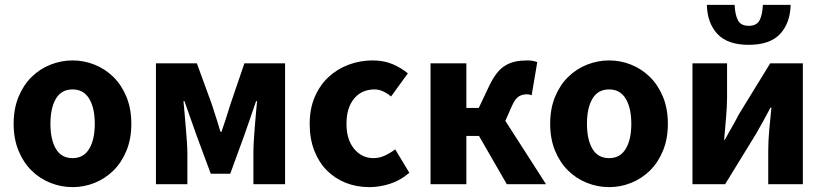

<svg xmlns="http://www.w3.org/2000/svg" viewBox="-20 -756 3380 788"><path d="M278 12Q231 12 187 -5.5Q143 -23 109.5 -56Q76 -89 56 -137.5Q36 -186 36 -248Q36 -310 56 -358.5Q76 -407 109.5 -440Q143 -473 187 -490.5Q231 -508 278 -508Q325 -508 368.5 -490.5Q412 -473 445.5 -440Q479 -407 499 -358.5Q519 -310 519 -248Q519 -186 499 -137.5Q479 -89 445.5 -56Q412 -23 368.5 -5.5Q325 12 278 12ZM278 -107Q323 -107 346 -145Q369 -183 369 -248Q369 -313 346 -351Q323 -389 278 -389Q232 -389 209.5 -351Q187 -313 187 -248Q187 -183 209.5 -145Q232 -107 278 -107Z M620 0V-496H788L850 -326Q860 -296 868.5 -268.5Q877 -241 885 -215H889Q898 -241 907 -268.5Q916 -296 925 -326L983 -496H1150V0H1020V-127Q1020 -147 1021.5 -175Q1023 -203 1025.5 -233Q1028 -263 1030.5 -291.5Q1033 -320 1035 -341H1031Q1020 -308 1007 -271Q994 -234 983 -202L925 -43H845L786 -202Q775 -234 761.5 -271.5Q748 -309 737 -341H733Q735 -320 737.5 -291.5Q740 -263 742.5 -233Q745 -203 747 -175Q749 -147 749 -127V0Z M1496 12Q1444 12 1399.5 -5.5Q1355 -23 1322 -56Q1289 -89 1270 -137.5Q1251 -186 1251 -248Q1251 -310 1272 -358.5Q1293 -407 1328.5 -440Q1364 -473 1411 -490.5Q1458 -508 1509 -508Q1555 -508 1590.5 -493Q1626 -478 1654 -455L1585 -360Q1550 -389 1518 -389Q1464 -389 1433 -351Q1402 -313 1402 -248Q1402 -183 1433.5 -145Q1465 -107 1513 -107Q1537 -107 1559.5 -117.5Q1582 -128 1602 -143L1660 -47Q1623 -15 1580 -1.5Q1537 12 1496 12Z M1747 0V-496H1894V-313H1945L1988 -404Q2003 -435 2019 -455.5Q2035 -476 2054.5 -487.5Q2074 -499 2096 -503.5Q2118 -508 2145 -508Q2167 -508 2185 -501L2162 -365Q2157 -367 2152.5 -368Q2148 -369 2143 -369Q2124 -369 2109 -360Q2094 -351 2080 -319L2054 -260L2221 0H2060L1946 -198H1894V0Z M2480 12Q2433 12 2389 -5.5Q2345 -23 2311.5 -56Q2278 -89 2258 -137.5Q2238 -186 2238 -248Q2238 -310 2258 -358.5Q2278 -407 2311.5 -440Q2345 -473 2389 -490.5Q2433 -508 2480 -508Q2527 -508 2570.5 -490.5Q2614 -473 2647.5 -440Q2681 -407 2701 -358.5Q2721 -310 2721 -248Q2721 -186 2701 -137.5Q2681 -89 2647.5 -56Q2614 -23 2570.5 -5.5Q2527 12 2480 12ZM2480 -107Q2525 -107 2548 -145Q2571 -183 2571 -248Q2571 -313 2548 -351Q2525 -389 2480 -389Q2434 -389 2411.5 -351Q2389 -313 2389 -248Q2389 -183 2411.5 -145Q2434 -107 2480 -107Z M2822 0V-496H2964V-358Q2964 -321 2960 -274.5Q2956 -228 2952 -182H2955Q2967 -205 2984 -234.5Q3001 -264 3012 -286L3141 -496H3275V0H3133V-138Q3133 -176 3137 -222Q3141 -268 3146 -314H3142Q3130 -291 3113.5 -261Q3097 -231 3085 -210L2956 0ZM3053 -572Q2966 -572 2924.5 -616.5Q2883 -661 2881 -736H2995Q2997 -694 3009 -672Q3021 -650 3053 -650Q3085 -650 3097 -672Q3109 -694 3111 -736H3225Q3223 -661 3181.5 -616.5Q3140 -572 3053 -572Z"/></svg>

Font: Giro Regular
Style: Bold
Weight: 700
Designer: Paul D. Hunt
Foundry: Adobe Systems Incorporated
Version: Version 1.000;PS 1.0;hotconv 1.0.88;makeotf.lib2.5.647800